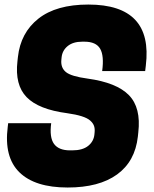

<svg xmlns="http://www.w3.org/2000/svg" viewBox="-20 -814 680 848"><path d="M276.9 -314Q150.4 -330.6 97.7 -384.8Q44.9 -439 57.1 -543.9L59.1 -562Q70.8 -669.4 149.7 -731.7Q228.5 -793.9 370.1 -793.9Q657.2 -793.9 624 -523.9L621.1 -500H431.2Q440.4 -567.4 422.4 -598.6Q404.3 -629.9 353 -629.9H342.8Q302.7 -629.9 278.8 -610.4Q254.9 -590.8 252 -560.1L251 -549.8Q247.6 -515.1 271 -495.8Q294.4 -476.6 367.2 -466.8Q495.1 -449.2 549.3 -393.8Q603.5 -338.4 590.8 -229L588.9 -210.9Q576.7 -101.1 497.1 -43.5Q417.5 14.2 278.8 14.2Q134.3 14.2 65.7 -53Q-2.9 -120.1 14.2 -253.9L16.1 -270H206.1Q197.8 -207 218.5 -178.5Q239.3 -149.9 289.1 -149.9H298.8Q344.7 -149.9 369.4 -169.7Q394 -189.5 397 -220.2L397.9 -230Q399.4 -245.6 395.3 -257.8Q391.1 -270 378.7 -281.2Q366.2 -292.5 340.8 -300.5Q315.4 -308.6 276.9 -314Z"/></svg>

Font: Cooper Hewitt
Style: Heavy Italic
Weight: 714
Designer: Village Type and Design LLC
Foundry: Cooper Hewitt Smithsonian Design Museum
Version: 1.000